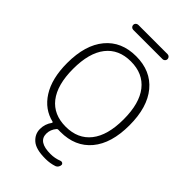

<svg xmlns="http://www.w3.org/2000/svg" viewBox="-324 -1041 1348 1348"><g transform="rotate(45 350.5 -367.0)"><path d="M167 -145.5Q231.4 -63.5 352.1 -63.5Q472.7 -63.5 538.1 -146.5Q603.5 -229.5 603.5 -387.7Q603.5 -545.9 538.1 -628.9Q472.7 -711.9 352.1 -711.9Q231.4 -711.9 166.5 -628.9Q101.6 -545.9 101.6 -387.7Q101.6 -229.5 167 -145.5ZM207 -879.9Q196.3 -879.9 189 -887.2Q181.6 -894.5 181.6 -904.8Q181.6 -915 189 -922.4Q196.3 -929.7 207 -929.7H498Q507.8 -929.7 515.1 -922.4Q522.5 -915 522.5 -904.8Q522.5 -894.5 515.1 -887.2Q507.8 -879.9 498 -879.9ZM43 -387.7Q43 -566.4 125 -665Q207 -763.7 352.5 -763.7Q498 -763.7 580.1 -665Q662.1 -566.4 662.1 -387.2Q662.1 -208 580.1 -109.9Q498 -11.7 351.6 -11.7Q337.9 -11.7 330.6 -12.2Q323.2 -12.7 318.4 -6.8Q290 26.4 290 67.4Q290 147.5 412.1 147.5Q455.1 147.5 497.1 130.9Q505.9 127.9 513.7 132.8Q521.5 137.7 521.5 146.5Q521.5 158.2 514.6 168.5Q507.8 178.7 497.1 182.6Q456.1 196.3 413.1 196.3Q410.2 196.3 408.2 196.3Q315.4 196.3 275.4 161.1Q235.4 126 235.4 75.2Q235.4 25.4 265.6 -15.6Q266.6 -17.6 265.6 -20Q264.6 -22.5 262.7 -23.4Q162.1 -46.9 103.5 -138.7Q43 -233.4 43 -387.7Z"/></g></svg>

Font: irohamaru Light
Style: Regular
Weight: 200
Designer: [Source Han Sans]
Ryoko NISHIZUKA  (kana & ideographs); Paul D. Hunt (Latin, Greek & Cyrillic); Wenlong ZHANG  (bopomofo
Version: Version 1.01